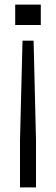

<svg xmlns="http://www.w3.org/2000/svg" viewBox="-20 -620 245 840"><path d="M78.5 -442H127L137.5 -5.5V200H67.5V-5.5ZM46.5 -600H158.5V-510.5H46.5Z"/></svg>

Font: Big Shoulders Display Thin
Style: Regular
Weight: 400
Version: Version 2.002